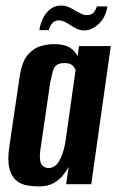

<svg xmlns="http://www.w3.org/2000/svg" viewBox="-20 -660 418 688"><path d="M118 8Q97 8 75.5 4Q54 0 37.5 -14Q21 -28 13.5 -57.5Q6 -87 14 -139L51 -389Q59 -440 80 -464Q101 -488 126.5 -495Q152 -502 173 -502Q210 -502 230.5 -489Q251 -476 258 -458L263 -495H377L307 0H217L226 -62Q218 -47 205 -31Q192 -15 171.5 -3.5Q151 8 118 8ZM154 -58Q167 -58 177 -65.5Q187 -73 193.5 -85.5Q200 -98 204.5 -111.5Q209 -125 211.5 -136.5Q214 -148 215 -156L251 -410Q249 -413 245.5 -419Q242 -425 234 -429.5Q226 -434 211 -434Q192 -434 182.5 -426.5Q173 -419 169 -404Q165 -389 160 -365L124 -118Q122 -99 123.5 -87.5Q125 -76 130 -69.5Q135 -63 141 -60.5Q147 -58 154 -58ZM283 -551Q268 -551 256 -556.5Q244 -562 232 -570Q222 -577 211.5 -582Q201 -587 189 -587Q177 -587 168 -577.5Q159 -568 155 -552H121Q127 -591 148 -615.5Q169 -640 198 -640Q214 -640 226.5 -634.5Q239 -629 251 -621Q262 -615 271.5 -610.5Q281 -606 292 -606Q307 -606 315 -614.5Q323 -623 327 -637H365Q358 -596 333 -573.5Q308 -551 283 -551Z"/></svg>

Font: Alumni Sans
Style: Bold Italic
Weight: 700
Italic angle: -8°
Designer: Robert E. Leuschke
Foundry: Robert E. Leuschke
Version: Version 1.016